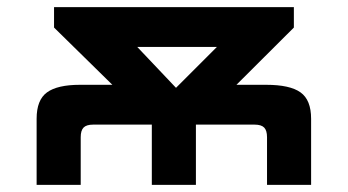

<svg xmlns="http://www.w3.org/2000/svg" viewBox="-20 -520 978 540"><path d="M83 0V-186Q83 -239 112.2 -260.2Q141.5 -281.5 205 -281.5H296L132 -442.5V-500H806.5V-442.5L645 -281.5H728.5Q795.5 -281.5 825.2 -260.2Q855 -239 855 -186V0H731V-134Q731 -153 723 -161.2Q715 -169.5 696 -169.5H531V0H407V-169.5H242Q223 -169.5 215 -161.2Q207 -153 207 -134V0ZM475 -273 590 -388H366Z"/></svg>

Font: Science Gothic
Style: Regular
Weight: 400
Designer: Thomas Phinney, Vassil Kateliev, Brandon Buerkle
Foundry: Font Detective LLC
Version: Version 1.018